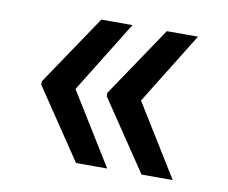

<svg xmlns="http://www.w3.org/2000/svg" viewBox="-57 -583 682 575"><g transform="rotate(10 284.5 -296.0)"><path d="M263.1 -291.2V-301.1L406.6 -514.2H501.4L366.5 -296.2L501.4 -78.1H406.6ZM63.9 -291.2V-301.1L207.4 -514.2H302.2L167.3 -296.2L302.2 -78.1H207.4Z"/></g></svg>

Font: Cannonade Med
Style: Regular
Weight: 500
Designer: Rasmus Andersson
Foundry: rsms
Version: Version 3.012;git-f93a4a705